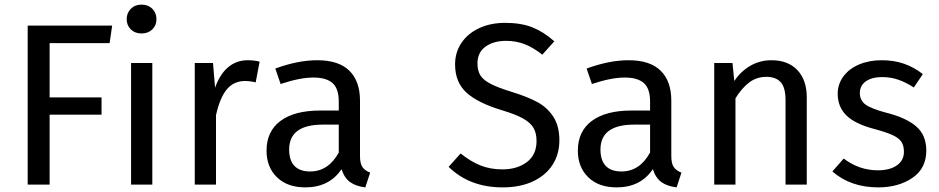

<svg xmlns="http://www.w3.org/2000/svg" viewBox="-20 -800 4069 832"><path d="M100 -689H466L455 -613H195V-378H420V-303H195V0H100Z M658 -717Q658 -690 640 -672.5Q622 -655 593 -655Q565 -655 547 -672.5Q529 -690 529 -717Q529 -744 547 -762Q565 -780 593 -780Q622 -780 640 -762Q658 -744 658 -717ZM640 0H548V-527H640Z M1105 -533 1088 -443Q1064 -449 1042 -449Q993 -449 963 -413Q933 -377 916 -301V0H824V-527H903L912 -420Q933 -479 969 -509Q1005 -539 1053 -539Q1081 -539 1105 -533Z M1584 -52 1563 12Q1522 7 1497 -11Q1472 -29 1460 -67Q1407 12 1303 12Q1225 12 1180 -32Q1135 -76 1135 -147Q1135 -231 1195.5 -276Q1256 -321 1367 -321H1448V-360Q1448 -416 1421 -440Q1394 -464 1338 -464Q1280 -464 1196 -436L1173 -503Q1271 -539 1355 -539Q1448 -539 1494 -493.5Q1540 -448 1540 -364V-123Q1540 -91 1551 -75.5Q1562 -60 1584 -52ZM1448 -139V-260H1379Q1233 -260 1233 -152Q1233 -105 1256 -81Q1279 -57 1324 -57Q1403 -57 1448 -139Z M2382 -621 2330 -563Q2291 -594 2253.5 -608.5Q2216 -623 2173 -623Q2119 -623 2084 -598Q2049 -573 2049 -525Q2049 -495 2061 -474.5Q2073 -454 2105.5 -437Q2138 -420 2200 -401Q2265 -381 2308 -358Q2351 -335 2377.5 -294.5Q2404 -254 2404 -192Q2404 -132 2374.5 -86Q2345 -40 2289.5 -14Q2234 12 2158 12Q2015 12 1924 -77L1976 -135Q2018 -101 2061 -83.5Q2104 -66 2157 -66Q2221 -66 2263 -97.5Q2305 -129 2305 -189Q2305 -223 2292 -245.5Q2279 -268 2247.5 -286Q2216 -304 2156 -322Q2050 -354 2001 -399Q1952 -444 1952 -521Q1952 -573 1979.5 -614Q2007 -655 2056.5 -678Q2106 -701 2169 -701Q2238 -701 2287 -681.5Q2336 -662 2382 -621Z M2933 -52 2912 12Q2871 7 2846 -11Q2821 -29 2809 -67Q2756 12 2652 12Q2574 12 2529 -32Q2484 -76 2484 -147Q2484 -231 2544.5 -276Q2605 -321 2716 -321H2797V-360Q2797 -416 2770 -440Q2743 -464 2687 -464Q2629 -464 2545 -436L2522 -503Q2620 -539 2704 -539Q2797 -539 2843 -493.5Q2889 -448 2889 -364V-123Q2889 -91 2900 -75.5Q2911 -60 2933 -52ZM2797 -139V-260H2728Q2582 -260 2582 -152Q2582 -105 2605 -81Q2628 -57 2673 -57Q2752 -57 2797 -139Z M3476 -378V0H3384V-365Q3384 -421 3363 -444Q3342 -467 3301 -467Q3259 -467 3227 -443Q3195 -419 3167 -374V0H3075V-527H3154L3162 -449Q3190 -491 3231.5 -515Q3273 -539 3323 -539Q3395 -539 3435.5 -496Q3476 -453 3476 -378Z M3979 -479 3940 -421Q3904 -444 3871.5 -455Q3839 -466 3803 -466Q3758 -466 3732 -447.5Q3706 -429 3706 -397Q3706 -365 3730.5 -347Q3755 -329 3819 -312Q3907 -290 3950.5 -252Q3994 -214 3994 -148Q3994 -70 3933.5 -29Q3873 12 3786 12Q3666 12 3587 -57L3636 -113Q3703 -62 3784 -62Q3836 -62 3866.5 -83.5Q3897 -105 3897 -142Q3897 -169 3886 -185.5Q3875 -202 3848 -214.5Q3821 -227 3769 -241Q3685 -263 3647.5 -300Q3610 -337 3610 -394Q3610 -435 3634.5 -468.5Q3659 -502 3702.5 -520.5Q3746 -539 3800 -539Q3854 -539 3897 -524Q3940 -509 3979 -479Z"/></svg>

Font: Fira Sans
Style: Regular
Weight: 400
Designer: bBox Type GmbH & Carrois Corporate GbR & Edenspiekermann AG
Foundry: bBox Type GmbH & Carrois Corporate GbR & Edenspiekermann AG
Version: Version 4.301